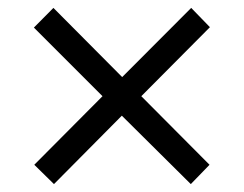

<svg xmlns="http://www.w3.org/2000/svg" viewBox="-20 -594 612 481"><path d="M459 -574.2 505.9 -525.9 334 -353 504.9 -181.2 458 -132.8 285.2 -304.2 115.2 -132.8 65.9 -181.2 236.8 -353 64.9 -524.9 113.8 -574.2 286.1 -400.9Z"/></svg>

Font: HunimalSansv1.5
Style: Regular
Weight: 400
Foundry: Ascender Corporation
Version: Version 1.10